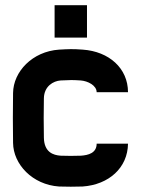

<svg xmlns="http://www.w3.org/2000/svg" viewBox="-20 -700 540 735"><path d="M470 -150H350C350 -114 318 -106 290 -104C272 -103 230 -103 212 -104C184 -106 149 -117 148 -173C147 -223 147 -274 148 -324C149 -370 184 -390 212 -392C252 -394 256 -394 289 -392C316 -390 350 -373 350 -347H470C470 -439 397 -503 297 -510C258 -513 242 -512 206 -510C104 -503 31 -426 30 -344C29 -266 29 -231 30 -153C31 -71 104 7 206 14C224 15 278 15 296 14C397 7 469 -58 470 -150ZM189 -556H313V-680H189Z"/></svg>

Font: Fervojo
Style: Bold
Weight: 700
Designer: kohakuno
Version: ver.1.0